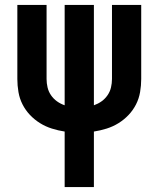

<svg xmlns="http://www.w3.org/2000/svg" viewBox="-20 -755 640 775"><path d="M241 0V-224Q215 -228 189.5 -236Q164 -244 141.5 -258Q119 -272 101 -291Q83 -310 71 -333.5Q59 -357 54.5 -383.5Q50 -410 50 -436V-735H168V-436Q168 -419 172 -402Q176 -385 186 -370.5Q196 -356 210 -346Q224 -336 241 -330V-735H359V-330Q376 -336 390 -346Q404 -356 414 -370.5Q424 -385 428 -402Q432 -419 432 -436V-735H550V-436Q550 -410 545.5 -383.5Q541 -357 529 -333.5Q517 -310 499 -291Q481 -272 458.5 -258Q436 -244 410.5 -236Q385 -228 359 -224V0Z"/></svg>

Font: R Plex Mono
Style: Bold
Weight: 700
Monospace: yes
Designer: Belleve Invis
Foundry: Belleve Invis
Version: Version 31.8.0